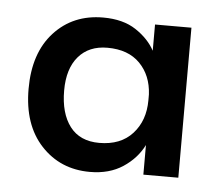

<svg xmlns="http://www.w3.org/2000/svg" viewBox="-35 -743 456 394"><g transform="rotate(5 193.0 -546.0)"><path d="M163 -387Q102 -387 62.5 -429.5Q23 -472 23 -546Q23 -620 62 -662.5Q101 -705 163 -705Q204 -705 230.5 -687.5Q257 -670 270 -646V-700H345V-391H273V-452Q259 -424 231 -405.5Q203 -387 163 -387ZM177 -448Q221 -448 245.5 -475Q270 -502 270 -544V-556Q268 -595 244 -619.5Q220 -644 177 -644Q139 -644 117.5 -619Q96 -594 96 -549Q96 -502 116.5 -475Q137 -448 177 -448Z"/></g></svg>

Font: Tilda Sans Medium
Style: Regular
Weight: 500
Designer: ParaType Ltd
Foundry: ParaType Ltd
Version: Version 1.009